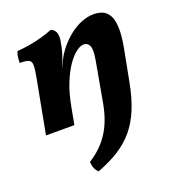

<svg xmlns="http://www.w3.org/2000/svg" viewBox="-130 -569 834 918"><g transform="rotate(-20 286.5 -110.0)"><path d="M47.3 -426Q76.4 -427.5 109.9 -433.2Q143.5 -438.9 175.4 -447.9Q207.4 -456.9 231.3 -467Q249.4 -459.4 255.5 -442.9Q261.5 -426.3 257.6 -402Q251.7 -364.7 242.9 -337.3Q234.2 -309.8 220 -278L198.2 -88.2L181.6 0H37.3L89.2 -275.9Q97.1 -317.1 96.6 -336.8Q96.1 -356.6 82.9 -362.6Q69.6 -368.7 37.6 -368.7Q37.6 -383.3 39.7 -398.8Q41.7 -414.3 47.3 -426ZM383.1 -255.7Q392.5 -308.6 383.7 -328Q375 -347.5 354.8 -347.5Q338.4 -347.5 316.6 -331.4Q294.7 -315.3 272.1 -282.9Q249.6 -250.5 229.9 -202Q210.3 -153.5 198.2 -88.2L194.9 -223.7L236.6 -311Q250.7 -339.7 273.5 -367.7Q296.4 -395.7 324.7 -418.2Q353.1 -440.7 385 -453.8Q416.9 -467 448.7 -467Q472.5 -467 492.6 -459Q512.7 -451 525.5 -429.1Q538.2 -407.3 540.1 -367.3Q542.1 -327.2 530.1 -263.6L498.9 -100.6Q484.8 -26.6 462.2 28.1Q439.6 82.9 406.2 123.2Q372.8 163.5 325.8 193.5Q278.8 223.4 215.4 247.4Q192.5 227.6 192 190.4Q253.6 152.5 292 94.5Q330.5 36.6 346.5 -51.5Z"/></g></svg>

Font: Vollkorn
Style: Italic
Weight: 400
Italic angle: -11°
Designer: Friedrich Althausen
Foundry: Friedrich Althausen
Version: Version 5.001